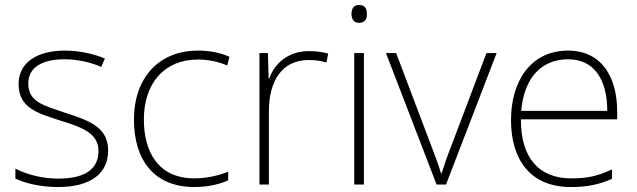

<svg xmlns="http://www.w3.org/2000/svg" viewBox="-20 -744 2567 774"><path d="M416 -137C416 -235 332 -260 241 -290C156 -319 94 -333 94 -407C94 -472 149 -505 240 -505C292 -505 350 -492 388 -474L403 -508C359 -526 304 -540 241 -540C127 -540 55 -490 55 -406C55 -310 127 -289 223 -258C314 -230 377 -206 377 -135C377 -67 329 -24 215 -24C153 -24 92 -39 42 -64V-24C80 -6 141 10 214 10C346 10 416 -45 416 -137Z M764 10C820 10 866 -2 900 -17V-52C861 -36 813 -25 763 -25C622 -25 560 -127 560 -262C560 -407 641 -504 778 -504C816 -504 857 -497 896 -480L905 -515C869 -531 828 -540 778 -540C620 -540 520 -430 520 -262C520 -100 600 10 764 10Z M1226 -538C1143 -538 1088 -490 1066 -429H1063L1060 -530H1026V0H1064V-295C1064 -421 1119 -502 1224 -502C1252 -502 1273 -499 1296 -492L1303 -528C1280 -534 1255 -538 1226 -538Z M1427 -724C1406 -724 1397 -709 1397 -688C1397 -667 1406 -652 1427 -652C1452 -652 1459 -667 1459 -688C1459 -709 1452 -724 1427 -724ZM1447 -530H1408V0H1447Z M1740 0H1778L1982 -530H1941L1799 -155C1782 -112 1771 -78 1760 -45H1758C1748 -78 1736 -111 1719 -155L1577 -530H1536Z M2270 -540C2118 -540 2040 -415 2040 -260C2040 -100 2118 10 2281 10C2347 10 2395 0 2447 -23V-61C2386 -33 2347 -25 2282 -25C2151 -25 2079 -110 2080 -263H2468V-294C2468 -434 2405 -540 2270 -540ZM2270 -505C2377 -505 2428 -421 2428 -297H2081C2093 -432 2164 -505 2270 -505Z"/></svg>

Font: Noto Sans Meetei Mayek ExtraLight
Style: Regular
Weight: 200
Designer: Monotype Design Team and Neelakash Kshetrimayum
Foundry: Monotype Imaging Inc.
Version: Version 2.002